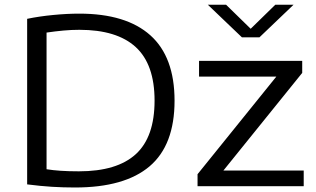

<svg xmlns="http://www.w3.org/2000/svg" viewBox="-20 -806 1367 831"><path d="M304.5 5.5Q254 5.5 205 2.5Q156 -0.5 97.5 -8V-724.5Q150.5 -735.5 210.5 -741.2Q270.5 -747 323 -747Q526 -747 630.8 -653.2Q735.5 -559.5 735.5 -370Q735.5 -178 627.5 -86.2Q519.5 5.5 304.5 5.5ZM321.5 -64.5Q486.5 -64.5 567.8 -138.8Q649 -213 649 -370.5Q649 -527.5 567.5 -602.2Q486 -677 323.5 -677Q290 -677 254.5 -673.8Q219 -670.5 181.5 -665V-73.5Q210 -69 243.2 -66.8Q276.5 -64.5 321.5 -64.5ZM835 0V-52L1176 -474.5H841.5V-542.5H1288V-490.5L947 -68H1294.5V0ZM1027 -644.5 879.5 -785.5H958.5L1065 -681.5L1171.5 -785.5H1250.5L1103 -644.5Z"/></svg>

Font: Encode Sans Expanded
Style: Regular
Weight: 400
Width: 7
Designer: Multiple Designers
Foundry: Impallari Type
Version: Version 3.000; ttfautohint (v1.8.3) -l 8 -r 50 -G 200 -x 14 